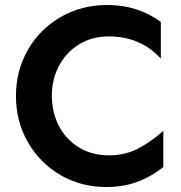

<svg xmlns="http://www.w3.org/2000/svg" viewBox="-20 -736 725 770"><path d="M417 -113Q349 -113 297 -144.5Q245 -176 216.5 -230.5Q188 -285 188 -352Q188 -418 216.5 -472Q245 -526 297 -558Q349 -590 417 -590Q543 -590 625 -501V-648Q532 -716 411 -716Q307 -716 223 -667.5Q139 -619 91.5 -535.5Q44 -452 44 -351Q44 -249 92 -165.5Q140 -82 222.5 -34Q305 14 405 14Q473 14 528.5 -6Q584 -26 635 -66V-211Q580 -163 529.5 -138Q479 -113 417 -113Z"/></svg>

Font: Geom SemiBold
Style: Bold
Weight: 600
Version: Version 1.102